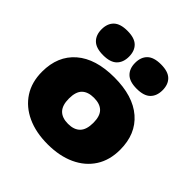

<svg xmlns="http://www.w3.org/2000/svg" viewBox="-212 -979 1157 1157"><g transform="rotate(45 366.0 -401.0)"><path d="M366 11Q265.5 11 190.8 -23.5Q116 -58 74.5 -122Q33 -186 33 -275Q33 -408.5 120 -483.8Q207 -559 366 -559Q525 -559 612 -483.8Q699 -408.5 699 -275Q699 -186 657.8 -122Q616.5 -58 541.5 -23.5Q466.5 11 366 11ZM366 -163Q417 -163 443.5 -190.2Q470 -217.5 470 -275Q470 -333 443.5 -359Q417 -385 366 -385Q315 -385 288.5 -359Q262 -333 262 -275Q262 -217.5 288.5 -190.2Q315 -163 366 -163ZM509 -605Q448.5 -605 420.2 -632.8Q392 -660.5 392 -709Q392 -758 420.2 -785.5Q448.5 -813 509 -813Q570 -813 598 -785.5Q626 -758 626 -709Q626 -660.5 598 -632.8Q570 -605 509 -605ZM223 -605Q162.5 -605 134.2 -632.8Q106 -660.5 106 -709Q106 -758 134.2 -785.5Q162.5 -813 223 -813Q284 -813 312 -785.5Q340 -758 340 -709Q340 -660.5 312 -632.8Q284 -605 223 -605Z"/></g></svg>

Font: Encode Sans Expanded Black
Style: Regular
Weight: 900
Width: 7
Designer: Multiple Designers
Foundry: Impallari Type
Version: Version 3.000; ttfautohint (v1.8.3) -l 8 -r 50 -G 200 -x 14 